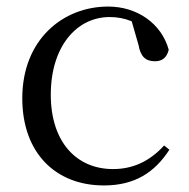

<svg xmlns="http://www.w3.org/2000/svg" viewBox="-20 -551 578 586"><path d="M297 15C392 15 452 -25 497 -94L481 -107C436 -58 385 -35 325 -35C213 -35 135 -118 135 -262C135 -408 213 -499 315 -499C338 -499 360 -495 382 -486L403 -413C409 -378 425 -364 453 -364C475 -364 489 -375 495 -399C473 -479 399 -531 310 -531C172 -531 48 -430 48 -251C48 -84 150 15 297 15Z"/></svg>

Font: Noto Serif CJK KR
Style: Regular
Weight: 400
Designer: Ryoko NISHIZUKA 西塚涼子 (kana & ideographs); Frank Grießhammer (Latin, Greek & Cyrillic); Wenlong ZHANG 张文龙 (bopomofo); San
Foundry: Adobe
Version: Version 2.001;hotconv 1.1.0;makeotfexe 2.6.0